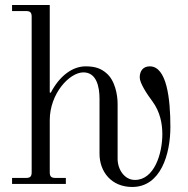

<svg xmlns="http://www.w3.org/2000/svg" viewBox="-20 -732 750 764"><path d="M28 0H242V-24H200C184 -24 178 -30 178 -46V-254C178 -359 256 -444 312 -444C364 -444 376 -387 376 -339V-120C376 -48 424 12 506 12C620 12 658 -119 658 -227C658 -338 644 -468 576 -468C549 -468 536 -449 536 -424C536 -402 563 -360 587 -328C617 -287 626 -240 626 -198C626 -121 594 -16 517 -16C475 -16 448 -58 448 -100V-319C448 -354 438 -413 402 -442C383 -458 361 -468 321 -468C268 -468 217 -430 182 -363L178 -364V-712H28V-688H84C100 -688 106 -682 106 -666V-46C106 -30 100 -24 84 -24H28Z"/></svg>

Font: Old Standard
Style: Regular
Weight: 400
Designer: Alexey Kryukov <alexios@thessalonica.org.ru>
Version: Version 2.0